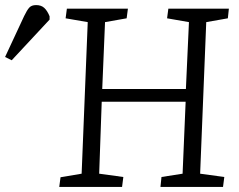

<svg xmlns="http://www.w3.org/2000/svg" viewBox="-182 -735 940 755"><path d="M548 -335H218L208 -52L303 -39L298 0H51L56 -38L139 -52L163 -648L76 -663L81 -701H321L316 -663L231 -648L220 -385H549L561 -648L475 -663L480 -701H718L714 -663L629 -648L605 -52L700 -39L695 0H449L453 -39L536 -52ZM-136 -498 -162 -511 -87 -672Q-76 -695 -67 -705Q-58 -715 -40 -715Q-20 -715 -8 -704Q4 -693 13 -671V-658Z"/></svg>

Font: Literata Light
Style: Italic
Weight: 300
Italic angle: -2°
Designer: Latin by Veronika Burian and Jose Scaglione. Greek by Irene Vlachou. Cyrillic by Vera Evstafieva
Foundry: TypeTogether
Version: Version 3.103;gftools[0.9.29]